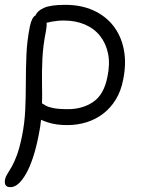

<svg xmlns="http://www.w3.org/2000/svg" viewBox="-30 -514 603 795"><path d="M248 4Q203 4 169 -7Q153 -12 140 -18Q137 13 130 46Q120 98 106.5 138.5Q93 179 77.5 206Q62 233 46 247Q30 261 13 261Q3 261 -2.5 257Q-8 253 -9.5 245.5Q-11 238 -9 228Q-6 216 1.5 204.5Q9 193 19 175.5Q29 158 40 128.5Q51 99 61 50Q72 -4 74.5 -59.5Q77 -115 77 -172.5Q77 -230 79.5 -288.5Q82 -347 94 -406Q98 -424 103.5 -435Q109 -446 118 -451Q118 -451 118 -452Q125 -469 151 -481Q179 -494 240 -494Q305 -494 355.5 -471.5Q406 -449 438.5 -408Q471 -367 482.5 -310Q494 -253 480 -184Q471 -137 449.5 -102Q428 -67 397.5 -43.5Q367 -20 329 -8Q291 4 248 4ZM163 -420Q163 -420 163 -420Q164 -404 160 -384Q148 -324 145.5 -269.5Q143 -215 144 -164Q145 -125 144 -86Q150 -82 159 -77Q169 -71 190.5 -66.5Q212 -62 252 -62Q312 -62 356.5 -92.5Q401 -123 415 -197Q426 -249 417.5 -291.5Q409 -334 384.5 -365Q360 -396 321.5 -412.5Q283 -429 234 -429Q208 -429 182 -424Q171 -421 163 -420Z"/></svg>

Font: Shantell Sans Light Light
Style: Italic
Weight: 300
Italic angle: -11°
Version: Version 1.008;[ac192a2d6]